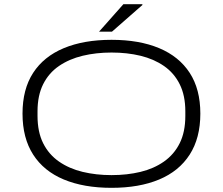

<svg xmlns="http://www.w3.org/2000/svg" viewBox="-20 -889 1069 921"><path d="M515 12Q382 12 286 -28Q190 -68 139 -147.5Q88 -227 88 -344Q88 -461 139 -539.5Q190 -618 286 -658Q382 -698 515 -698Q648 -698 743.5 -658Q839 -618 890 -539.5Q941 -461 941 -344Q941 -227 890 -147.5Q839 -68 743.5 -28Q648 12 515 12ZM515 -49Q590 -49 654 -64.5Q718 -80 766.5 -114Q815 -148 842 -202Q869 -256 869 -333V-355Q869 -431 842 -485Q815 -539 766.5 -572.5Q718 -606 654 -621.5Q590 -637 515 -637Q441 -637 376.5 -621.5Q312 -606 263 -572.5Q214 -539 187 -485Q160 -431 160 -355V-333Q160 -256 187 -202Q214 -148 263 -114Q312 -80 376.5 -64.5Q441 -49 515 -49ZM455 -737 572 -869H663V-865L517 -737Z"/></svg>

Font: Archivo Expanded ExtraLight
Style: Regular
Weight: 250
Width: 7
Designer: Hector Gatti
Foundry: Omnibus-Type
Version: Version 2.001